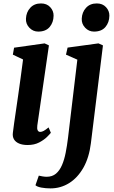

<svg xmlns="http://www.w3.org/2000/svg" viewBox="-20 -814 650 1091"><path d="M137 10Q108 10 88.2 1.5Q68.5 -7 59.5 -22.2Q50.5 -37.5 53 -58.5Q55.5 -81 60.2 -113.5Q65 -146 70.8 -186.5Q76.5 -227 83.5 -274Q90.5 -321 97.2 -372Q104 -423 111 -476L53 -503.5L60 -543L233.5 -567.5L258 -556L192 -101Q189.5 -83 194 -73.8Q198.5 -64.5 208.5 -64.5Q217.5 -64.5 228.2 -70.2Q239 -76 256 -90L269 -59.5Q263.5 -52 246.8 -35.5Q230 -19 202.5 -4.5Q175 10 137 10ZM197 -634.5Q167.5 -634.5 146.8 -656.5Q126 -678.5 127.5 -708Q129 -744.5 151.8 -769.5Q174.5 -794.5 213 -794.5Q246 -794.5 265.5 -773.2Q285 -752 284.5 -724.5Q284 -686.5 262 -660.5Q240 -634.5 197 -634.5ZM496.5 -0.5Q486.5 81.5 453.8 139Q421 196.5 372.8 226.5Q324.5 256.5 267 256.5Q239.5 256.5 215.2 252Q191 247.5 181.5 238.5L200.5 184Q207.5 186 221 188.2Q234.5 190.5 245 190.5Q277 190.5 298 172.8Q319 155 332.2 124.2Q345.5 93.5 353.2 53.8Q361 14 366.5 -31L419.5 -475L355 -503.5L364 -543.5L539.5 -567.5L565 -556ZM514 -634.5Q484.5 -634.5 463.8 -656.5Q443 -678.5 444.5 -708Q446 -744.5 468.8 -769.5Q491.5 -794.5 530 -794.5Q563 -794.5 582.5 -773.2Q602 -752 601.5 -724.5Q601 -686.5 579 -660.5Q557 -634.5 514 -634.5Z"/></svg>

Font: Merriweather
Style: Bold Italic
Weight: 700
Italic angle: -7.8°
Version: Version 2.101